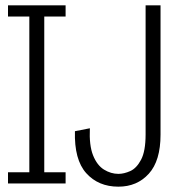

<svg xmlns="http://www.w3.org/2000/svg" viewBox="-20 -688 672 720"><path d="M424 12Q349 12 303.5 -38.5Q258 -89 261 -196L317 -207Q314 -143 329 -105.5Q344 -68 370 -52Q396 -36 424 -36Q445 -36 468.5 -46.5Q492 -57 509 -89Q526 -121 526 -184V-668H582V-183Q582 -85 538 -36.5Q494 12 424 12ZM10 0V-42H90V-626H10V-668H226V-626H146V-42H226V0Z"/></svg>

Font: Atkinson Hyperlegible Mono ExtraLight
Style: Regular
Weight: 200
Monospace: yes
Designer: Elliott Scott, Megan Eiswerth, Linus Boman, Theodore Petrosky, Letters from Sweden
Foundry: Applied Design Works, Letters from Sweden
Version: Version 2.001